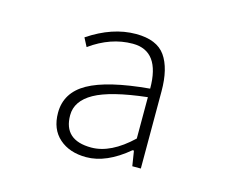

<svg xmlns="http://www.w3.org/2000/svg" viewBox="-63 -890 626 530"><g transform="rotate(15 250.0 -625.0)"><path d="M220.7 -442.4Q172.9 -442.4 143.6 -468.3Q114.3 -494.1 114.3 -541Q114.3 -598.6 168.9 -629.4Q223.6 -660.2 342.8 -670.9Q342.8 -778.3 264.6 -778.3Q202.1 -778.3 143.6 -736.3L130.9 -760.7Q199.2 -806.6 266.6 -806.6Q326.2 -806.6 350.6 -772Q375 -737.3 375 -671.9V-451.2H350.6L343.8 -494.1H339.8Q278.3 -442.4 220.7 -442.4ZM227.5 -471.7Q283.2 -471.7 342.8 -528.3V-646.5Q239.3 -634.8 193.8 -609.4Q148.4 -584 148.4 -543Q148.4 -471.7 227.5 -471.7Z"/></g></svg>

Font: GenEi Gothic M ExtraLight
Style: Regular
Weight: 200
Designer: o_tamon (Modified); [Source Han Sans]
Ryoko NISHIZUKA  (kana & ideographs); Paul D. Hunt (Latin, Greek & Cyrillic); Wenl
Version: Version 1.1a;Original Version 1.004